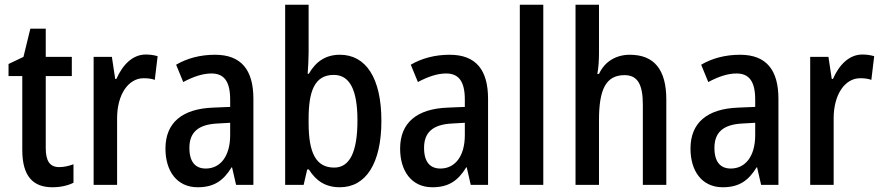

<svg xmlns="http://www.w3.org/2000/svg" viewBox="-20 -780 3719 810"><path d="M230 -75C190 -75 173 -101 173 -155V-459H283V-540H173V-659H108L79 -540L16 -510V-459H74V-147C74 -36 120 10 201 10C235 10 266 3 290 -9V-87C271 -80 250 -75 230 -75Z M595 -550C539 -550 497 -506 471 -447H466L452 -540H375V0H474V-281C474 -382 522 -450 586 -450C604 -450 620 -448 633 -443L645 -543C628 -548 611 -550 595 -550Z M887 -549C825 -549 769 -534 723 -507L753 -434C795 -456 834 -470 872 -470C925 -470 951 -437 951 -360V-329L879 -326C748 -321 678 -262 678 -153C678 -60 725 10 814 10C882 10 922 -17 957 -74H959L976 0H1049V-363C1049 -485 998 -549 887 -549ZM898 -259 951 -262V-210C951 -120 909 -69 848 -69C805 -69 779 -96 779 -156C779 -220 814 -255 898 -259Z M1282 -559V-760H1183V0H1261L1276 -65H1283C1314 -16 1354 10 1414 10C1523 10 1589 -90 1589 -270C1589 -452 1523 -549 1414 -549C1354 -549 1312 -520 1283 -469H1278C1280 -499 1282 -531 1282 -559ZM1388 -464C1456 -464 1488 -400 1488 -272C1488 -138 1455 -73 1390 -73C1313 -73 1282 -135 1282 -261V-279C1282 -393 1306 -464 1388 -464Z M1877 -549C1815 -549 1759 -534 1713 -507L1743 -434C1785 -456 1824 -470 1862 -470C1915 -470 1941 -437 1941 -360V-329L1869 -326C1738 -321 1668 -262 1668 -153C1668 -60 1715 10 1804 10C1872 10 1912 -17 1947 -74H1949L1966 0H2039V-363C2039 -485 1988 -549 1877 -549ZM1888 -259 1941 -262V-210C1941 -120 1899 -69 1838 -69C1795 -69 1769 -96 1769 -156C1769 -220 1804 -255 1888 -259Z M2272 0V-760H2173V0Z M2507 -558V-760H2408V0H2507V-273C2507 -401 2535 -463 2615 -463C2669 -463 2692 -425 2692 -339V0H2791V-360C2791 -486 2740 -549 2637 -549C2580 -549 2531 -521 2507 -468H2500C2505 -494 2507 -525 2507 -558Z M3102 -549C3040 -549 2984 -534 2938 -507L2968 -434C3010 -456 3049 -470 3087 -470C3140 -470 3166 -437 3166 -360V-329L3094 -326C2963 -321 2893 -262 2893 -153C2893 -60 2940 10 3029 10C3097 10 3137 -17 3172 -74H3174L3191 0H3264V-363C3264 -485 3213 -549 3102 -549ZM3113 -259 3166 -262V-210C3166 -120 3124 -69 3063 -69C3020 -69 2994 -96 2994 -156C2994 -220 3029 -255 3113 -259Z M3618 -550C3562 -550 3520 -506 3494 -447H3489L3475 -540H3398V0H3497V-281C3497 -382 3545 -450 3609 -450C3627 -450 3643 -448 3656 -443L3668 -543C3651 -548 3634 -550 3618 -550Z"/></svg>

Font: Noto Sans Thai Looped Condensed Medium
Style: Regular
Weight: 500
Width: 3
Designer: Sasikarn Vongin, Ben Mitchell
Foundry: The Fontpad Ltd
Version: Version 1.001